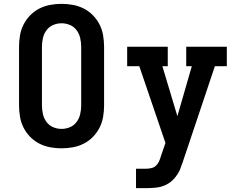

<svg xmlns="http://www.w3.org/2000/svg" viewBox="-20 -763 1240 998"><path d="M300 8Q270 8 240.5 2.5Q211 -3 184.5 -16.5Q158 -30 137 -51.5Q116 -73 102.5 -99.5Q89 -126 84 -156Q79 -186 79 -215V-520Q79 -549 84 -579Q89 -609 102.5 -635.5Q116 -662 137 -683.5Q158 -705 184.5 -718.5Q211 -732 240.5 -737.5Q270 -743 300 -743Q330 -743 359.5 -737.5Q389 -732 415.5 -718.5Q442 -705 463 -683.5Q484 -662 497.5 -635.5Q511 -609 516 -579Q521 -549 521 -520V-215Q521 -186 516 -156Q511 -126 497.5 -99.5Q484 -73 463 -51.5Q442 -30 415.5 -16.5Q389 -3 359.5 2.5Q330 8 300 8ZM300 -93Q323 -93 344 -102Q365 -111 378.5 -129.5Q392 -148 397 -170.5Q402 -193 402 -215V-520Q402 -542 397 -564.5Q392 -587 378.5 -605.5Q365 -624 344 -633Q323 -642 300 -642Q277 -642 256 -633Q235 -624 221.5 -605.5Q208 -587 203 -564.5Q198 -542 198 -520V-215Q198 -193 203 -170.5Q208 -148 221.5 -129.5Q235 -111 256 -102Q277 -93 300 -93ZM687 215V114H739Q754 114 768 110.5Q782 107 792 97Q802 87 807.5 74Q813 61 817 47L840 -20L778 -202L704 -419H641V-520H852V-419H824L902 -159L977 -419H948V-520H1159V-419H1097L930 79Q926 89 922.5 99.5Q919 110 915 120Q904 144 886 164.5Q868 185 844 197Q820 209 793 212Q766 215 739 215Z"/></svg>

Font: Iosevka Plex Etoile
Style: Bold
Weight: 700
Designer: Belleve Invis
Foundry: Belleve Invis
Version: Version 25.1.1; ttfautohint (v1.8.4)